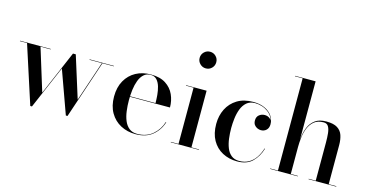

<svg xmlns="http://www.w3.org/2000/svg" viewBox="-78 -1122 2866 1494"><g transform="rotate(15 1355.0 -375.0)"><path d="M766.5 -460V-456.5H675L518.5 10H505L380.5 -335.5L232 10H218.5L67.5 -456.5H10V-460H258V-456.5H176L281.5 -114.5L434 -470H456.5L562 -133.5L670.5 -456.5H570.5V-460Z M1065 10Q998.5 10 945 -18.5Q891.5 -47 860.2 -100.8Q829 -154.5 829 -230Q829 -305.5 859.5 -359.2Q890 -413 942.5 -441.5Q995 -470 1062 -470Q1136.5 -470 1182.5 -440.2Q1228.5 -410.5 1250 -362.5Q1271.5 -314.5 1271.5 -260H896V-264H1154Q1154 -294 1151 -328.8Q1148 -363.5 1138.8 -395Q1129.5 -426.5 1111 -446.5Q1092.5 -466.5 1062 -466.5Q1028 -466.5 1006 -446.2Q984 -426 971.2 -392.2Q958.5 -358.5 953.2 -317.2Q948 -276 948 -233Q948 -188.5 953.5 -146Q959 -103.5 973 -69.8Q987 -36 1012.2 -15.8Q1037.5 4.5 1076.5 4.5Q1152 4.5 1201.5 -38Q1251 -80.5 1269.5 -142H1273.5Q1254 -77.5 1202.2 -33.8Q1150.5 10 1065 10Z M1461.5 -626Q1434 -626 1414.2 -645.8Q1394.5 -665.5 1394.5 -693Q1394.5 -721 1414.2 -740.5Q1434 -760 1461.5 -760Q1489.5 -760 1509 -740.5Q1528.5 -721 1528.5 -693Q1528.5 -665 1509 -645.5Q1489.5 -626 1461.5 -626ZM1513 -460V-3.5H1575V0H1347.5V-3.5H1409V-456.5H1347.5V-460Z M1883.5 10Q1817.5 10 1765 -18Q1712.5 -46 1682.2 -99.5Q1652 -153 1652 -230Q1652 -297 1679.2 -351.2Q1706.5 -405.5 1759 -437.8Q1811.5 -470 1888 -470Q1941 -470 1980 -452Q2019 -434 2040 -403.5Q2061 -373 2061 -335.5Q2061 -306 2043.5 -289.2Q2026 -272.5 2000 -272.5Q1986 -272.5 1971 -279Q1956 -285.5 1946 -299Q1936 -312.5 1936 -334.5Q1936 -363.5 1955.2 -379Q1974.5 -394.5 2000 -394.5Q2024.5 -394.5 2042.2 -379.5Q2060 -364.5 2060 -335.5H2057.5Q2057.5 -366.5 2044 -390.5Q2030.5 -414.5 2008 -431Q1985.5 -447.5 1958.5 -456Q1931.5 -464.5 1903.5 -464.5Q1861.5 -464.5 1835.5 -441.5Q1809.5 -418.5 1796 -382.5Q1782.5 -346.5 1777.8 -306Q1773 -265.5 1773 -230Q1773 -187 1778.2 -145.5Q1783.5 -104 1796.8 -70.8Q1810 -37.5 1834.8 -17.5Q1859.5 2.5 1898 2.5Q1942 2.5 1974.8 -16Q2007.5 -34.5 2029.8 -67.2Q2052 -100 2065 -142H2069Q2049.5 -76.5 2005.8 -33.2Q1962 10 1883.5 10Z M2148 0V-3.5H2210V-746.5H2148V-750H2313.5V-3.5H2371V0ZM2457.5 0V-3.5H2514.5V-310.5Q2514.5 -352.5 2511 -385.8Q2507.5 -419 2495.5 -438.5Q2483.5 -458 2457.5 -458Q2409.5 -458 2380.8 -434.2Q2352 -410.5 2337.5 -373.8Q2323 -337 2318.2 -296.8Q2313.5 -256.5 2313.5 -223L2310.5 -219Q2310.5 -254.5 2315.2 -297.8Q2320 -341 2336 -380.2Q2352 -419.5 2385.5 -444.8Q2419 -470 2476.5 -470Q2534.5 -470 2565.2 -450.5Q2596 -431 2607.5 -396.8Q2619 -362.5 2619 -319V-3.5H2680.5V0Z"/></g></svg>

Font: Bodoni Moda 48pt Medium
Style: Regular
Weight: 500
Designer: Owen Earl
Foundry: indestructible type
Version: Version 2.005